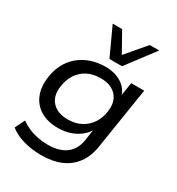

<svg xmlns="http://www.w3.org/2000/svg" viewBox="-219 -893 1118 1216"><g transform="rotate(30 340.5 -285.0)"><path d="M269 189Q198 189 137 171.5Q76 154 36 121L71 50Q99 70 130.5 83.5Q162 97 197.5 104Q233 111 272 111Q354 111 402.5 75Q451 39 463 -31L477 -127H484Q466 -91 434 -65.5Q402 -40 361.5 -26.5Q321 -13 276 -13Q199 -13 147.5 -43.5Q96 -74 73 -129.5Q50 -185 60 -258Q67 -313 90 -357.5Q113 -402 150.5 -434Q188 -466 237 -483Q286 -500 344 -500Q413 -500 461.5 -469Q510 -438 524 -384H518L535 -491H630L559 -40Q547 35 509.5 86Q472 137 411.5 163Q351 189 269 189ZM302 -91Q356 -91 397.5 -113Q439 -135 465 -174.5Q491 -214 497 -265Q507 -337 468 -379.5Q429 -422 352 -422Q298 -422 256.5 -400.5Q215 -379 190 -340Q165 -301 158 -250Q147 -177 186 -134Q225 -91 302 -91ZM339 -555 245 -759H314L394 -616L516 -759H585L431 -555Z"/></g></svg>

Font: Nunito Sans 10pt SemiExpanded Medium
Style: Italic
Weight: 500
Width: 6
Italic angle: -9°
Designer: Vernon Adams
Foundry: Vernon Adams
Version: Version 3.101;gftools[0.9.27]